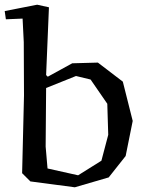

<svg xmlns="http://www.w3.org/2000/svg" viewBox="-31 -776 623 816"><path d="M165 -457 172 -450 276 -507 385 -510 491 -429 533 -262 503 -113 431 -22 287 20 98 -5 63 -40 71 -370 70 -597 65 -697 -6 -694 -11 -729 127 -756 177 -745ZM163 -153 171 -60 301 -31 400 -93 429 -203 425 -335 354 -438 292 -453 165 -402Z"/></svg>

Font: Alike Angular
Style: Regular
Weight: 400
Designer: Sveta Sebyakina
Foundry: Cyreal (www.cyreal.org)
Version: Version 1.300; ttfautohint (v1.8.4.7-5d5b)